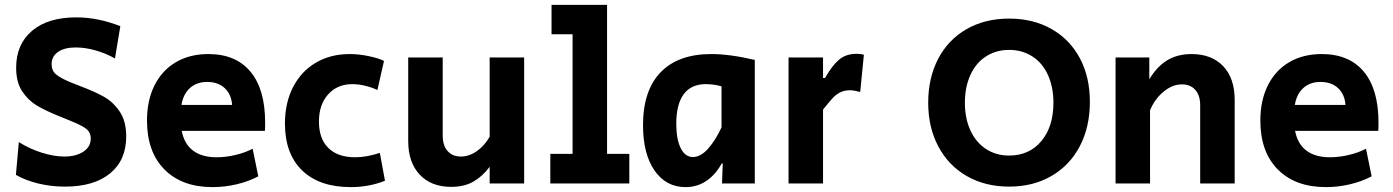

<svg xmlns="http://www.w3.org/2000/svg" viewBox="-20 -750 5696 785"><path d="M45 -35 57 -169Q102 -141 151.5 -125.5Q201 -110 243 -110Q291 -110 321 -130Q351 -150 351 -183Q351 -210 331 -224.5Q311 -239 268 -256L244 -266Q239 -268 233 -270.5Q227 -273 219 -276Q163 -299 129 -319.5Q95 -340 70.5 -377Q46 -414 46 -473Q46 -569 111 -624Q176 -679 292 -679Q380 -679 472 -643L450 -511Q413 -532 370.5 -544Q328 -556 290 -556Q243 -556 217 -537.5Q191 -519 191 -488Q191 -461 209 -446Q227 -431 267 -414L308 -398Q366 -376 404 -355Q442 -334 469 -294.5Q496 -255 496 -192Q496 -95 430 -41Q364 13 246 13Q188 13 135.5 0Q83 -13 45 -35Z M581 -257Q581 -340 612 -401.5Q643 -463 699.5 -496Q756 -529 832 -529Q944 -529 1004 -457Q1064 -385 1064 -249Q1064 -226 1063 -215H723Q733 -162 769 -134.5Q805 -107 866 -107Q903 -107 943 -116.5Q983 -126 1013 -142L1036 -29Q996 -8 947.5 3.5Q899 15 849 15Q724 15 652.5 -57Q581 -129 581 -257ZM929 -321Q926 -364 899 -389.5Q872 -415 827 -415Q784 -415 756.5 -390Q729 -365 722 -321Z M1145 -245Q1145 -329 1178 -393.5Q1211 -458 1271 -493.5Q1331 -529 1410 -529Q1447 -529 1487.5 -520.5Q1528 -512 1550 -501L1523 -382Q1500 -393 1472.5 -399.5Q1445 -406 1421 -406Q1359 -406 1321.5 -364Q1284 -322 1284 -253Q1284 -183 1322.5 -145Q1361 -107 1432 -107Q1479 -107 1533 -125L1554 -11Q1489 15 1414 15Q1286 15 1215.5 -53Q1145 -121 1145 -245Z M1649 -173V-515H1790V-196Q1790 -155 1810 -132.5Q1830 -110 1864 -110Q1898 -110 1929.5 -132Q1961 -154 1982 -191V-515H2123V0H1982V-68Q1953 -29 1915.5 -7.5Q1878 14 1825 14Q1743 14 1696 -36Q1649 -86 1649 -173Z M2230 -121H2321V-610H2235V-730H2462V-121H2553V0H2230Z M2609 -238Q2609 -380 2681 -454.5Q2753 -529 2888 -529Q2964 -529 3066 -505V0H2932L2935 -82H2931Q2905 -35 2867.5 -10Q2830 15 2783 15Q2703 15 2656 -53Q2609 -121 2609 -238ZM2930 -229V-397Q2898 -406 2866 -406Q2806 -406 2775.5 -365Q2745 -324 2745 -244Q2745 -181 2763 -144.5Q2781 -108 2813 -108Q2844 -108 2874 -141Q2904 -174 2930 -229Z M3204 -515H3345V-431H3353Q3382 -482 3410.5 -506Q3439 -530 3482 -530Q3500 -530 3512 -526L3497 -374Q3471 -381 3455 -381Q3432 -381 3414.5 -372Q3397 -363 3383.5 -348Q3370 -333 3345 -302V0H3204Z M3775 -330Q3775 -432 3816 -510Q3857 -588 3932 -631Q4007 -674 4106 -674Q4204 -674 4279 -631.5Q4354 -589 4395 -512Q4436 -435 4436 -334Q4436 -231 4395 -152.5Q4354 -74 4279 -30.5Q4204 13 4106 13Q4008 13 3933 -30Q3858 -73 3816.5 -151Q3775 -229 3775 -330ZM4287 -330Q4287 -394 4264.5 -443.5Q4242 -493 4200.5 -519.5Q4159 -546 4106 -546Q4053 -546 4011.5 -519.5Q3970 -493 3947.5 -443.5Q3925 -394 3925 -330Q3925 -266 3947.5 -217Q3970 -168 4011 -141Q4052 -114 4106 -114Q4188 -114 4237.5 -173Q4287 -232 4287 -330Z M4541 -515H4679V-426Q4711 -479 4753 -504Q4795 -529 4851 -529Q4934 -529 4981 -479.5Q5028 -430 5028 -342V0H4887V-320Q4887 -360 4867 -382.5Q4847 -405 4813 -405Q4773 -405 4737 -375Q4701 -345 4682 -299V0H4541Z M5133 -257Q5133 -340 5164 -401.5Q5195 -463 5251.5 -496Q5308 -529 5384 -529Q5496 -529 5556 -457Q5616 -385 5616 -249Q5616 -226 5615 -215H5275Q5285 -162 5321 -134.5Q5357 -107 5418 -107Q5455 -107 5495 -116.5Q5535 -126 5565 -142L5588 -29Q5548 -8 5499.5 3.5Q5451 15 5401 15Q5276 15 5204.5 -57Q5133 -129 5133 -257ZM5481 -321Q5478 -364 5451 -389.5Q5424 -415 5379 -415Q5336 -415 5308.5 -390Q5281 -365 5274 -321Z"/></svg>

Font: Secular One
Style: Regular
Weight: 400
Designer: Michal Sahar
Foundry: Hagilda
Version: Version 1.000